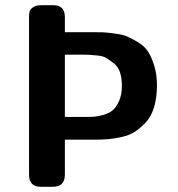

<svg xmlns="http://www.w3.org/2000/svg" viewBox="-20 -714 682 734"><path d="M91 -47V-648Q91 -661 93 -669.5Q95 -678 106 -686Q117 -694 137 -694H185Q228 -694 228 -648V-591H335Q362 -591 374 -590.5Q386 -590 417 -586Q448 -582 465 -575Q482 -568 507 -553Q532 -538 545.5 -517.5Q559 -497 569.5 -463.5Q580 -430 580 -388Q580 -342 569.5 -306Q559 -270 539 -248Q519 -226 497.5 -211.5Q476 -197 446 -190.5Q416 -184 393.5 -182Q371 -180 342 -180H228V-46Q228 0 182 0H135Q91 0 91 -47ZM228 -267H309Q329 -267 341.5 -268Q354 -269 376 -275Q398 -281 411.5 -293Q425 -305 435.5 -328.5Q446 -352 446 -386Q446 -416 438.5 -438Q431 -460 414.5 -472.5Q398 -485 386 -492.5Q374 -500 350.5 -502Q327 -504 322 -504.5Q317 -505 298 -505H228Z"/></svg>

Font: CMU Sans Serif
Style: Bold
Weight: 700
Version: Version 0.7.0